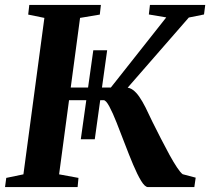

<svg xmlns="http://www.w3.org/2000/svg" viewBox="-24 -763 856 783"><path d="M305.5 -195 356.5 -558H413L362.5 -195ZM579.5 0Q567 0 551.5 -25.5Q536 -51 519 -91.5Q502 -132 484.8 -177.2Q467.5 -222.5 451.5 -263Q435.5 -303.5 421.8 -329Q408 -354.5 398.5 -354.5H236L242.5 -406H428L654 -692L583 -704L587.5 -743H813L808 -704L746 -691.5L453.5 -356L489.5 -406Q505 -406 518.2 -396.2Q531.5 -386.5 544 -368.5Q556.5 -350.5 569.5 -324.8Q582.5 -299 597.5 -266.5Q614.5 -232.5 632.5 -197.2Q650.5 -162 667.2 -131.5Q684 -101 698 -80Q712 -59 721 -52.5L774 -38.5L768.5 0ZM-3.5 0 1.5 -37.5 71.5 -52 157 -690 91 -703.5 95.5 -743H387.5L383 -703.5L302.5 -690L217 -52L296 -37.5L292.5 0Z"/></svg>

Font: Merriweather 60pt
Style: Bold Italic
Weight: 700
Italic angle: -7.8°
Version: Version 2.101